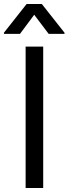

<svg xmlns="http://www.w3.org/2000/svg" viewBox="-50 -940 343 960"><path d="M166 0V-707H78.1V0ZM121.1 -866.2 193.4 -770.5H272.5V-776.4L159.2 -919.9H83L-30.3 -776.4V-770.5H49.8Z"/></svg>

Font: Pretendard Variable
Style: Regular
Weight: 400
Designer: Base glyphs from Inter by Rasmus Andersson; Hangeul glyphs from Noto Sans CJK(Source Han Sans) by Jang Soo-young and Kan
Foundry: Kil Hyung-jin
Version: Version 1.309;Glyphs 3.2 (3225)